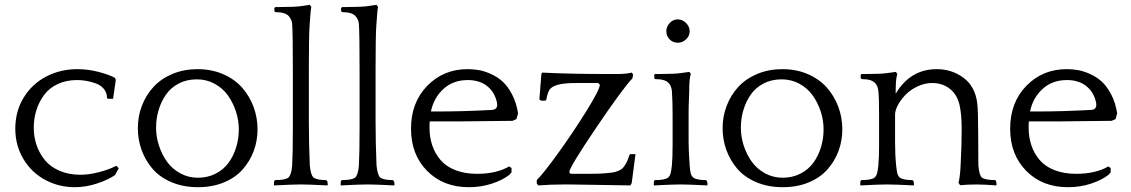

<svg xmlns="http://www.w3.org/2000/svg" viewBox="-20 -760 4661 791"><path d="M445.8 -353H424.8L420.9 -356Q420.9 -377.9 408 -393.6Q395 -409.2 374.5 -416.5Q354 -423.8 335 -427Q315.9 -430.2 296.9 -430.2Q252.9 -430.2 218 -413.8Q183.1 -397.5 162.1 -369.4Q141.1 -341.3 130.1 -306.9Q119.1 -272.5 119.1 -233.9Q119.1 -195.3 131.1 -160.9Q143.1 -126.5 166 -99.1Q189 -71.8 226.6 -55.9Q264.2 -40 312 -40Q345.2 -40 387 -50.5Q428.7 -61 459 -77.1L469.2 -66.9L454.1 -39.1Q428.7 -20.5 381.6 -4.6Q334.5 11.2 288.1 11.2Q222.7 11.2 166.7 -18.6Q110.8 -48.3 76.9 -104.2Q43 -160.2 43 -230Q43 -301.3 77.4 -357.7Q111.8 -414.1 170.2 -444.6Q228.5 -475.1 298.8 -475.1Q342.3 -475.1 385.7 -463.9Q429.2 -452.6 454.1 -439L457 -430.2Z M793.9 -475.1Q851.6 -475.1 898.9 -454.6Q946.3 -434.1 977.1 -399.4Q1007.8 -364.7 1024.4 -320.3Q1041 -275.9 1041 -227.1Q1041 -180.2 1025.4 -138.2Q1009.8 -96.2 980.2 -62.5Q950.7 -28.8 903.1 -8.8Q855.5 11.2 795.9 11.2Q734.9 11.2 686.3 -9.5Q637.7 -30.3 608.2 -64.9Q578.6 -99.6 563.2 -142.3Q547.9 -185.1 547.9 -231.9Q547.9 -281.2 564.9 -325.2Q582 -369.1 613 -402.6Q644 -436 690.9 -455.6Q737.8 -475.1 793.9 -475.1ZM794.9 -27.8Q835.9 -27.8 868.7 -44.7Q901.4 -61.5 921.9 -89.8Q942.4 -118.2 953.1 -153.6Q963.9 -189 963.9 -227.1Q963.9 -264.2 952.1 -300.3Q940.4 -336.4 919.2 -366.5Q897.9 -396.5 864.5 -414.8Q831.1 -433.1 791 -433.1Q749 -433.1 716.1 -415.8Q683.1 -398.4 663.3 -369.6Q643.6 -340.8 633.3 -306.2Q623 -271.5 623 -233.9Q623 -196.8 634.8 -160.4Q646.5 -124 667.7 -94.2Q689 -64.5 722.4 -46.1Q755.9 -27.8 794.9 -27.8Z M1110.4 -713.9V-727.1L1114.7 -731H1132.3Q1195.8 -731 1220.7 -734.9L1256.3 -740.2L1262.7 -731Q1259.8 -724.1 1255.4 -653.8Q1252.4 -610.8 1252.4 -476.1V-257.8Q1252.4 -171.9 1256.3 -78.1Q1260.3 -38.6 1271.5 -28.8Q1285.2 -18.1 1323.7 -18.1L1328.6 -13.2L1330.6 0L1328.6 3.9Q1252.4 0 1226.6 0H1212.4Q1185.5 0 1109.4 3.9L1108.4 0L1109.4 -14.2L1113.8 -18.1Q1156.2 -18.1 1168.5 -28.8Q1180.7 -40 1183.6 -78.1Q1186.5 -129.4 1186.5 -233.9V-474.1Q1186.5 -619.1 1183.6 -662.1Q1182.6 -677.7 1170.4 -692.9Q1155.8 -710 1114.7 -710Z M1385.3 -713.9V-727.1L1389.6 -731H1407.2Q1470.7 -731 1495.6 -734.9L1531.2 -740.2L1537.6 -731Q1534.7 -724.1 1530.3 -653.8Q1527.3 -610.8 1527.3 -476.1V-257.8Q1527.3 -171.9 1531.2 -78.1Q1535.2 -38.6 1546.4 -28.8Q1560.1 -18.1 1598.6 -18.1L1603.5 -13.2L1605.5 0L1603.5 3.9Q1527.3 0 1501.5 0H1487.3Q1460.4 0 1384.3 3.9L1383.3 0L1384.3 -14.2L1388.7 -18.1Q1431.2 -18.1 1443.4 -28.8Q1455.6 -40 1458.5 -78.1Q1461.4 -129.4 1461.4 -233.9V-474.1Q1461.4 -619.1 1458.5 -662.1Q1457.5 -677.7 1445.3 -692.9Q1430.7 -710 1389.6 -710Z M2114.3 -293 2107.4 -269 2091.3 -262.2Q2055.7 -262.2 1980.5 -261Q1905.3 -259.8 1868.7 -259.8H1750.5Q1749.5 -251 1749.5 -233.9Q1749.5 -194.8 1760.7 -161.4Q1772 -127.9 1794.7 -101.1Q1817.4 -74.2 1856 -59.1Q1894.5 -43.9 1945.3 -43.9Q2024.9 -43.9 2077.6 -74.2L2087.4 -67.9V-49.8L2077.6 -39.1Q2050.8 -18.1 2006.3 -3.4Q1961.9 11.2 1911.6 11.2Q1806.2 11.2 1739.7 -55.9Q1673.3 -123 1673.3 -230Q1673.3 -337.9 1740.2 -406.5Q1807.1 -475.1 1906.2 -475.1Q1929.7 -475.1 1952.6 -471.2Q1975.6 -467.3 2002.7 -455.1Q2029.8 -442.9 2051 -423.6Q2072.3 -404.3 2089.8 -370.6Q2107.4 -336.9 2114.3 -293ZM1907.2 -430.2Q1846.7 -430.2 1806.6 -393.3Q1766.6 -356.4 1755.4 -300.8H1794.4Q1885.7 -300.8 2006.3 -307.1Q2028.3 -308.6 2028.3 -328.1Q2028.3 -337.4 2024.4 -349.1Q2012.7 -387.2 1982.4 -408.7Q1952.1 -430.2 1907.2 -430.2Z M2209.5 -345.2 2202.1 -350.1 2210.4 -455.1 2213.4 -460.9Q2331.5 -455.1 2479.5 -455.1H2524.4Q2558.6 -455.1 2582.5 -460.9L2588.4 -453.1L2585.4 -437Q2546.9 -397.5 2436 -233.6Q2325.2 -69.8 2325.2 -50.8L2330.6 -43.9H2378.4Q2411.6 -43.9 2431.9 -44.2Q2452.1 -44.4 2472.7 -46.1Q2493.2 -47.9 2503.9 -49.3Q2514.6 -50.8 2526.1 -55.7Q2537.6 -60.5 2542.7 -64.9Q2547.9 -69.3 2554.2 -78.9Q2560.5 -88.4 2564.2 -96.9Q2567.9 -105.5 2573.2 -121.1L2576.2 -125H2598.1L2582.5 -5.9L2577.1 3.9Q2572.8 3.9 2459.7 2Q2346.7 0 2332.5 0H2300.3Q2246.1 0 2198.2 3.9L2191.4 -3.9V-18.1Q2219.7 -45.9 2282.5 -133.3Q2345.2 -220.7 2398.2 -306.4Q2451.2 -392.1 2451.2 -411.1L2444.3 -418H2354.5Q2303.2 -418 2277.8 -410.6Q2252.4 -403.3 2244.1 -390.6Q2235.8 -377.9 2230.5 -349.1L2226.6 -345.2Z M2895 0 2893.1 3.9Q2816.9 0 2791 0H2777.3Q2750.5 0 2674.3 3.9L2673.3 0L2674.3 -14.2L2678.2 -18.1Q2720.7 -18.1 2732.9 -28.8Q2739.7 -35.2 2742.7 -45.7Q2745.6 -56.2 2748 -78.1Q2751 -111.3 2751 -163.1V-286.1Q2751 -345.7 2748 -386.2Q2745.1 -407.2 2735.4 -417Q2721.2 -434.1 2679.2 -434.1L2675.3 -438V-452.1L2679.2 -455.1H2697.3Q2760.3 -455.1 2785.2 -459L2820.3 -463.9L2826.2 -455.1Q2819.3 -439.5 2819.3 -379.9Q2819.3 -373.5 2818.1 -347.2Q2816.9 -320.8 2816.9 -287.1V-174.8Q2816.9 -140.6 2821.3 -78.1Q2822.8 -56.6 2825.7 -45.9Q2828.6 -35.2 2835.9 -28.8Q2849.6 -18.1 2888.2 -18.1L2893.1 -13.2ZM2772 -680.2Q2791.5 -680.2 2806.4 -665.3Q2821.3 -650.4 2821.3 -630.9Q2821.3 -611.8 2806.4 -597.9Q2791.5 -584 2772 -584Q2752.4 -584 2738.8 -597.7Q2725.1 -611.3 2725.1 -630.9Q2725.1 -650.4 2739 -665.3Q2752.9 -680.2 2772 -680.2Z M3203.1 -475.1Q3260.7 -475.1 3308.1 -454.6Q3355.5 -434.1 3386.2 -399.4Q3417 -364.7 3433.6 -320.3Q3450.2 -275.9 3450.2 -227.1Q3450.2 -180.2 3434.6 -138.2Q3418.9 -96.2 3389.4 -62.5Q3359.9 -28.8 3312.3 -8.8Q3264.6 11.2 3205.1 11.2Q3144 11.2 3095.5 -9.5Q3046.9 -30.3 3017.3 -64.9Q2987.8 -99.6 2972.4 -142.3Q2957 -185.1 2957 -231.9Q2957 -281.2 2974.1 -325.2Q2991.2 -369.1 3022.2 -402.6Q3053.2 -436 3100.1 -455.6Q3147 -475.1 3203.1 -475.1ZM3204.1 -27.8Q3245.1 -27.8 3277.8 -44.7Q3310.5 -61.5 3331.1 -89.8Q3351.6 -118.2 3362.3 -153.6Q3373 -189 3373 -227.1Q3373 -264.2 3361.3 -300.3Q3349.6 -336.4 3328.4 -366.5Q3307.1 -396.5 3273.7 -414.8Q3240.2 -433.1 3200.2 -433.1Q3158.2 -433.1 3125.2 -415.8Q3092.3 -398.4 3072.5 -369.6Q3052.7 -340.8 3042.5 -306.2Q3032.2 -271.5 3032.2 -233.9Q3032.2 -196.8 3043.9 -160.4Q3055.7 -124 3076.9 -94.2Q3098.1 -64.5 3131.6 -46.1Q3165 -27.8 3204.1 -27.8Z M3745.6 0 3743.7 3.9Q3667.5 0 3641.6 0H3627.9Q3601.1 0 3524.9 3.9L3523.9 0L3524.9 -14.2L3528.8 -18.1Q3571.3 -18.1 3583.5 -28.8Q3590.3 -35.2 3593.3 -45.7Q3596.2 -56.2 3598.6 -78.1Q3601.6 -111.3 3601.6 -163.1V-286.1Q3601.6 -359.4 3598.6 -386.2Q3595.7 -407.2 3585.9 -417Q3571.8 -434.1 3529.8 -434.1L3525.9 -438V-452.1L3529.8 -455.1H3547.9Q3610.8 -455.1 3635.7 -459L3670.9 -463.9L3676.8 -455.1Q3673.3 -443.8 3671.9 -429.9Q3670.4 -416 3670.2 -396.2Q3669.9 -376.5 3669.9 -374Q3730.5 -475.1 3838.9 -475.1Q3901.4 -475.1 3949.2 -439.7Q3997.1 -404.3 4005.9 -335.9Q4009.8 -300.8 4009.8 -223.1Q4009.8 -199.2 4010.3 -150.6Q4010.7 -102.1 4010.7 -78.1Q4014.6 -37.6 4024.9 -28.8Q4038.6 -18.1 4080.6 -18.1L4083.5 -14.2L4085.9 0L4083.5 3.9Q4037.6 0 4004.9 0Q3967.3 0 3935.5 2.9L3928.7 -6.8Q3935.1 -29.8 3937.5 -78.1Q3941.9 -161.1 3941.9 -228Q3941.9 -287.1 3933.6 -325.2Q3923.8 -370.1 3893.3 -394Q3862.8 -418 3820.8 -418Q3789.1 -418 3759.5 -403.8Q3730 -389.6 3710.4 -369.4Q3690.9 -349.1 3679.2 -327.1Q3667.5 -305.2 3667.5 -288.1V-174.8Q3667.5 -120.1 3671.9 -78.1Q3674.3 -55.2 3677 -45.2Q3679.7 -35.2 3686.5 -28.8Q3700.2 -18.1 3738.8 -18.1L3743.7 -13.2Z M4582.5 -293 4575.7 -269 4559.6 -262.2Q4523.9 -262.2 4448.7 -261Q4373.5 -259.8 4336.9 -259.8H4218.8Q4217.8 -251 4217.8 -233.9Q4217.8 -194.8 4229 -161.4Q4240.2 -127.9 4262.9 -101.1Q4285.6 -74.2 4324.2 -59.1Q4362.8 -43.9 4413.6 -43.9Q4493.2 -43.9 4545.9 -74.2L4555.7 -67.9V-49.8L4545.9 -39.1Q4519 -18.1 4474.6 -3.4Q4430.2 11.2 4379.9 11.2Q4274.4 11.2 4208 -55.9Q4141.6 -123 4141.6 -230Q4141.6 -337.9 4208.5 -406.5Q4275.4 -475.1 4374.5 -475.1Q4397.9 -475.1 4420.9 -471.2Q4443.8 -467.3 4470.9 -455.1Q4498 -442.9 4519.3 -423.6Q4540.5 -404.3 4558.1 -370.6Q4575.7 -336.9 4582.5 -293ZM4375.5 -430.2Q4314.9 -430.2 4274.9 -393.3Q4234.9 -356.4 4223.6 -300.8H4262.7Q4354 -300.8 4474.6 -307.1Q4496.6 -308.6 4496.6 -328.1Q4496.6 -337.4 4492.7 -349.1Q4481 -387.2 4450.7 -408.7Q4420.4 -430.2 4375.5 -430.2Z"/></svg>

Font: Quattrocento Roman
Style: Regular
Weight: 400
Designer: Pablo Impallari
Foundry: Pablo Impallari. www.impallari.com Igino Marini. www.ikern.com
Version: Version 1.000